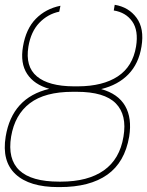

<svg xmlns="http://www.w3.org/2000/svg" viewBox="-39 -761 607 791"><path d="M264.6 -405.3H281.2Q282.2 -405.3 282.7 -405.3Q384.8 -405.8 446.3 -446.3Q507.8 -486.8 521.5 -569.3Q532.2 -634.8 505.9 -672.4Q479.5 -710 429.7 -717.8L433.6 -741.2Q491.2 -731.9 523.7 -687.5Q556.2 -643.1 543.9 -569.3Q532.7 -499 490.2 -455.1Q447.8 -411.1 377.9 -394Q447.8 -374.5 476.6 -324.5Q505.4 -274.4 493.2 -198.2Q475.1 -92.3 403.1 -41.3Q331.1 9.8 207 9.8H201.2Q82 9.8 24.9 -43.5Q-32.2 -96.7 -15.6 -198.2Q10.7 -358.9 164.1 -395Q101.6 -412.6 72.8 -456.5Q43.9 -500.5 55.7 -569.3Q67.9 -642.1 108.6 -683.6Q149.4 -725.1 210 -737.3L205.1 -712.9Q157.7 -703.1 123 -667Q88.4 -630.9 78.1 -569.3Q64.5 -486.8 113 -446.3Q161.6 -405.8 264.6 -405.3ZM277.3 -382.8H260.7Q146 -382.8 84 -335.7Q22 -288.6 6.8 -198.2Q-23.4 -12.7 204.1 -12.7H211.9Q323.2 -12.7 388.9 -59.1Q454.6 -105.5 469.7 -198.2Q484.9 -287.6 438 -335.2Q391.1 -382.8 277.3 -382.8Z"/></svg>

Font: Inter Display Thin
Style: Italic
Weight: 100
Italic angle: -9.39999°
Designer: Rasmus Andersson
Foundry: rsms
Version: Version 4.000;git-a52131595